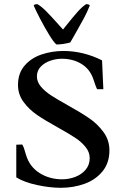

<svg xmlns="http://www.w3.org/2000/svg" viewBox="-20 -894 598 927"><path d="M87.4 -196.3Q92.3 -188 95.5 -179.2Q98.6 -170.4 102.5 -156.2Q104.5 -151.4 106 -145Q123 -88.9 170.9 -58.6Q218.8 -28.3 280.3 -28.3Q312.5 -28.3 343 -39.8Q373.5 -51.3 393.3 -74.5Q413.1 -97.7 413.1 -130.9Q413.1 -159.7 392.8 -184.6Q372.6 -209.5 342.5 -229.2Q312.5 -249 259.8 -278.3Q197.8 -312.5 159.2 -338.9Q120.6 -365.2 93.8 -401.6Q66.9 -438 66.9 -483.9Q66.9 -540.5 98.9 -577.4Q130.9 -614.3 180.9 -631.1Q231 -647.9 286.6 -647.9Q334.5 -647.9 382.1 -636.2Q429.7 -624.5 472.7 -602.5L479 -463.4H448.7Q442.9 -474.6 435.1 -499L430.2 -513.2Q413.6 -561 372.8 -585.7Q332 -610.4 278.8 -610.4Q251.5 -610.4 223.6 -601.1Q195.8 -591.8 177 -572.5Q158.2 -553.2 158.2 -524.9Q158.2 -498.5 177.7 -475.6Q197.3 -452.6 226.1 -433.8Q254.9 -415 305.7 -386.7Q370.6 -350.6 410.9 -323Q451.2 -295.4 479.7 -256.3Q508.3 -217.3 508.3 -168Q508.3 -106.9 474.6 -66.2Q440.9 -25.4 387.5 -6.3Q334 12.7 273.9 12.7Q220.2 12.7 158.4 -0.7Q96.7 -14.2 58.6 -37.6V-195.3ZM142.6 -867.7Q146.5 -874 160.2 -874Q178.2 -864.7 202.9 -839.8Q227.5 -814.9 262.2 -775.9Q268.6 -768.1 284.2 -751.5L302.2 -773.9Q331.5 -811 354.5 -836.7Q377.4 -862.3 396 -874Q409.7 -874 413.6 -867.7Q401.4 -836.4 385.3 -806.2Q369.1 -775.9 343.8 -731.9L319.3 -689Q282.7 -679.2 252.4 -679.2Q239.3 -689.9 216.8 -726.8Q194.3 -763.7 172.6 -805.4Q150.9 -847.2 142.6 -867.7Z"/></svg>

Font: Radley
Style: Regular
Weight: 400
Designer: Vernon Adams
Foundry: Vernon Adams
Version: Version 1.003; ttfautohint (v1.6)